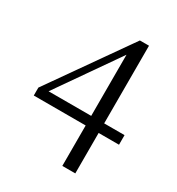

<svg xmlns="http://www.w3.org/2000/svg" viewBox="-176 -852 891 964"><g transform="rotate(30 269.0 -370.0)"><path d="M83 -290H330.1V-644.5ZM523.4 -290V-234.4H405.3V0H330.1V-234.4H29.3V-280.3L352.5 -740.2H405.3V-290Z"/></g></svg>

Font: Bpmf Zihi Serif Regular
Style: Regular
Weight: 400
Foundry: But Ko
Version: Version 1.320